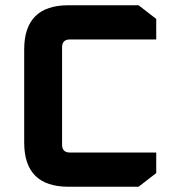

<svg xmlns="http://www.w3.org/2000/svg" viewBox="-20 -710 664 730"><path d="M72 -168V-522Q72 -690 240 -690H507L574 -638V-560H246Q216 -560 216 -530V-160Q216 -130 246 -130H574V-52L507 0H240Q72 0 72 -168Z"/></svg>

Font: Oxanium
Style: Bold
Weight: 700
Designer: Severin Meyer
Version: Version 2.000